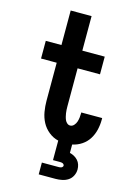

<svg xmlns="http://www.w3.org/2000/svg" viewBox="-140 -808 779 1101"><g transform="rotate(15 250.0 -257.5)"><path d="M204 220V150H304Q308 150 312 149.5Q316 149 319.5 147.5Q323 146 326 142.5Q329 139 329 135Q329 131 326 127.5Q323 124 319.5 122.5Q316 121 312 120.5Q308 120 304 120H262V4Q231 -3 205 -24Q179 -45 164 -73.5Q149 -102 143.5 -134.5Q138 -167 138 -199V-425H45V-530H138V-735H262V-530H395V-425H262V-199Q262 -189 262.5 -179Q263 -169 264.5 -159Q266 -149 268.5 -139Q271 -129 275 -120Q279 -111 287 -104Q295 -97 305 -97Q318 -97 327.5 -107.5Q337 -118 341 -130.5Q345 -143 346.5 -156Q348 -169 348 -182Q348 -183 348 -184Q348 -185 348 -186H472Q472 -184 472 -181.5Q472 -179 472 -176Q472 -146 465 -116Q458 -86 442 -60.5Q426 -35 400.5 -18Q375 -1 345 5V55Q359 58 371.5 65Q384 72 393.5 82.5Q403 93 407.5 107Q412 121 412 135Q412 155 403 173Q394 191 378 201.5Q362 212 342.5 216Q323 220 304 220Z"/></g></svg>

Font: Iosevka Slab Extrabold
Style: Regular
Weight: 800
Monospace: yes
Designer: Belleve Invis
Foundry: Belleve Invis
Version: Version 11.1.1; ttfautohint (v1.8.3)